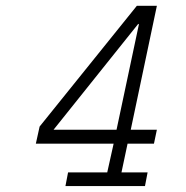

<svg xmlns="http://www.w3.org/2000/svg" viewBox="-20 -626 626 646"><path d="M507.8 -606.4 419.9 -189.5H507.8L498 -142.6H409.2L388.7 -45.9H476.6L467.8 0H200.2L209 -45.9H340.8L362.3 -142.6H100.6L113.3 -200.2L440.4 -606.4ZM160.2 -189.5H372.1L447.3 -543.9L445.3 -545.9Z"/></svg>

Font: Thabit-Oblique
Style: Oblique
Weight: 500
Designer: Regenerated by Nadim Shaikli
Foundry: MAK Alagha
Version: 0.01